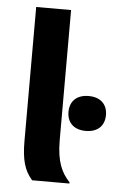

<svg xmlns="http://www.w3.org/2000/svg" viewBox="-50 -703 464 740"><g transform="rotate(5 182.0 -333.5)"><path d="M102.5 0H246.7V-5C215.8 -37.5 195 -79.2 195 -163.3V-666.7H60V-149.2C60 -75.8 71.7 -35 102.5 0ZM291.7 -207.5C339.2 -207.5 364.2 -235 364.2 -275C364.2 -315 339.2 -342.5 291.7 -342.5C244.2 -342.5 219.2 -315 219.2 -275C219.2 -235 244.2 -207.5 291.7 -207.5Z"/></g></svg>

Font: Familjen Grotesk GF
Style: Bold
Weight: 700
Designer: Anders Wikstroem, Jonas Baeckman, Matilda Gysing, Kristian Moeller
Foundry: Familjen STHLM AB
Version: Version 2.000; Beta; Release 4; Build 6